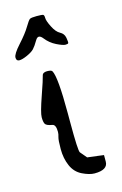

<svg xmlns="http://www.w3.org/2000/svg" viewBox="-108 -674 459 721"><g transform="rotate(-15 121.0 -313.5)"><path d="M36.1 -492.2Q16.6 -483.4 4.9 -483.4Q-6.8 -483.4 -6.8 -497.1Q-6.8 -510.7 22 -542.5Q50.8 -574.2 64.5 -597.2Q78.1 -620.1 83.5 -623.5Q88.9 -627 109.9 -627Q130.9 -627 135.3 -625Q139.6 -623 139.6 -611.8Q139.6 -600.6 151.9 -576.2Q164.1 -551.8 179.2 -543.9Q194.3 -536.1 197.3 -519Q200.2 -502 198.7 -498.5Q197.3 -495.1 187.5 -495.1Q177.7 -495.1 153.8 -506.8Q129.9 -518.6 113.5 -539.6Q97.2 -560.5 85.2 -540Q73.2 -519.5 64.5 -510.3Q55.7 -501 36.1 -492.2ZM156.2 -65.4 219.7 -57.6V-32.2Q219.7 0 168 0Q148.4 0 121.1 -13.2Q93.8 -26.4 81.1 -55.7Q68.4 -85 68.4 -120.6Q68.4 -156.2 71.8 -167Q75.2 -177.7 75.2 -186.5Q75.2 -213.9 62.5 -216.8Q39.1 -220.7 34.7 -229Q30.3 -237.3 30.3 -254.9Q30.3 -272.5 51.3 -332.5Q72.3 -392.6 74.7 -404.8Q77.1 -417 94.2 -417Q111.3 -417 114.3 -411.1Q128.9 -385.7 128.9 -244.1Q128.9 -244.1 128.9 -210Q128.9 -96.7 134.8 -90.8Q145.5 -78.1 156.2 -65.4Z"/></g></svg>

Font: Drukaatie burti
Style: Light
Weight: 300
Version: Version 0.14